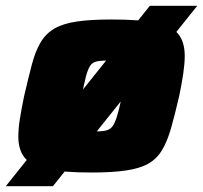

<svg xmlns="http://www.w3.org/2000/svg" viewBox="-45 -585 698 660"><path d="M-25 55 470 -565H633L137 55ZM270 8Q172 8 117.5 -3.5Q63 -15 40.5 -42Q18 -69 18 -116Q18 -143 23.5 -177.5Q29 -212 38 -255Q53 -320 65 -365Q77 -410 95 -440Q113 -470 142.5 -487Q172 -504 219 -511Q266 -518 338 -518Q435 -518 490 -507Q545 -496 567.5 -468.5Q590 -441 590 -393Q590 -367 585 -332.5Q580 -298 571 -255Q556 -190 543 -144.5Q530 -99 512 -69Q494 -39 465 -22.5Q436 -6 388.5 1Q341 8 270 8ZM279 -133Q299 -133 312.5 -135Q326 -137 334.5 -143.5Q343 -150 349 -163Q355 -176 361 -198.5Q367 -221 374 -255Q381 -287 384 -308.5Q387 -330 387 -344Q387 -359 381 -366Q375 -373 362.5 -375Q350 -377 329 -377Q303 -377 288 -374Q273 -371 265 -359Q257 -347 250.5 -322.5Q244 -298 236 -255Q229 -222 225 -200Q221 -178 221 -164Q221 -150 226.5 -143Q232 -136 245 -134.5Q258 -133 279 -133Z"/></svg>

Font: Saira SemiExpanded ExtraBold
Style: Italic
Weight: 800
Width: 6
Italic angle: -12°
Designer: Hector Gatti with collaboration of the Omnibus-Type team
Foundry: Omnibus-Type
Version: Version 1.101